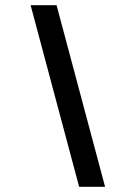

<svg xmlns="http://www.w3.org/2000/svg" viewBox="-20 -720 450 740"><path d="M198 -700H98L285 0H385Z"/></svg>

Font: Scada
Style: Italic
Weight: 400
Designer: Jovanny Lemonad
Foundry: Jovanny Lemonad
Version: Version 3.005